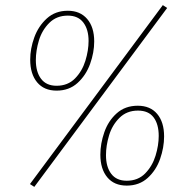

<svg xmlns="http://www.w3.org/2000/svg" viewBox="-20 -715 739 750"><path d="M616 -695 97 4 114 15 633 -684ZM98 -482Q98 -525 114 -569Q130 -613 163 -643Q196 -673 245 -673Q293 -673 320.5 -641Q348 -609 348 -553Q348 -510 332 -465.5Q316 -421 283 -391Q250 -361 201 -361Q152 -361 125 -393.5Q98 -426 98 -482ZM326 -555Q326 -600 305.5 -627Q285 -654 245 -654Q201 -654 172.5 -625.5Q144 -597 132 -557Q120 -517 120 -480Q120 -434 140.5 -407Q161 -380 201 -380Q245 -380 273 -408.5Q301 -437 313.5 -477.5Q326 -518 326 -555ZM372 -111Q372 -154 387.5 -198.5Q403 -243 436 -272.5Q469 -302 518 -302Q567 -302 594 -270Q621 -238 621 -182Q621 -139 605.5 -94.5Q590 -50 557 -20Q524 10 475 10Q426 10 399 -22.5Q372 -55 372 -111ZM600 -184Q600 -230 580 -256.5Q560 -283 519 -283Q475 -283 446.5 -254.5Q418 -226 406 -186Q394 -146 394 -109Q394 -63 414.5 -36Q435 -9 475 -9Q519 -9 547 -37.5Q575 -66 587.5 -106.5Q600 -147 600 -184Z"/></svg>

Font: Fira Sans Condensed Thin
Style: Italic
Weight: 250
Width: 3
Italic angle: -8°
Designer: Carrois Corporate & Edenspiekermann AG
Foundry: Carrois Corporate GbR & Edenspiekermann AG
Version: Version 4.203